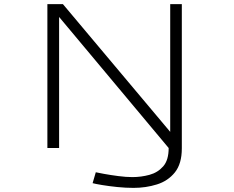

<svg xmlns="http://www.w3.org/2000/svg" viewBox="-20 -720 1140 934"><path d="M629.5 194Q591.5 194 550.2 189.8Q509 185.5 476 180Q443 174.5 430.5 171L446 118Q454.5 120 485.8 125.8Q517 131.5 555.2 136.5Q593.5 141.5 624 141.5Q666.5 141.5 707 130.5Q747.5 119.5 774 89.2Q800.5 59 800.5 0L267.5 -637.5V0H210.5V-700H286L808 -78.5V-700H864.5V1.5Q864.5 76.5 830.8 118.5Q797 160.5 743.2 177.2Q689.5 194 629.5 194Z"/></svg>

Font: Trispace Expanded ExtraLight
Style: Regular
Weight: 200
Width: 7
Designer: Tyler Finck
Foundry: Etcetera Type Company
Version: Version 1.210; ttfautohint (v1.8.3)